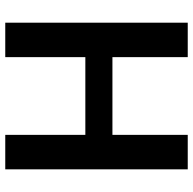

<svg xmlns="http://www.w3.org/2000/svg" viewBox="-22 -730 751 748"><g transform="rotate(90 354.0 -355.5)"><path d="M202.1 -710.9V-417.5H504.9V-710.9H639.2V0H504.9V-312H202.1V0H67.9V-710.9Z"/></g></svg>

Font: Vazirmatn RD UI FD SemiBold
Style: Regular
Weight: 600
Designer: Saber Rastikerdar
Foundry: Saber Rastikerdar
Version: Version 33.003